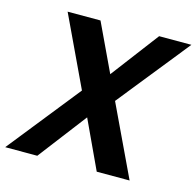

<svg xmlns="http://www.w3.org/2000/svg" viewBox="-114 -807 935 914"><g transform="rotate(15 354.0 -350.0)"><path d="M-11 0 272 -355 109 -700H271L382 -465L560 -700H719L437 -348L602 0H440L329 -238L147 0Z"/></g></svg>

Font: DM Sans 16pt ExtraBold
Style: Italic
Weight: 800
Italic angle: -10°
Version: Version 4.004;gftools[0.9.30]